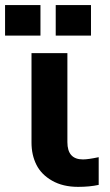

<svg xmlns="http://www.w3.org/2000/svg" viewBox="-78 -725 432 755"><path d="M45.9 -164.1V-516.1H187V-166Q187 -98.1 248 -98.1Q268.6 -98.1 310.1 -106.9V2Q274.9 9.8 229 9.8Q169.4 9.8 127 -14.4Q84.5 -38.6 65.2 -77.1Q45.9 -115.7 45.9 -164.1ZM81.1 -585H-58.1V-705.1H81.1ZM279.8 -585H141.1V-705.1H279.8Z"/></svg>

Font: LT Superior
Style: Bold
Weight: 400
Designer: Daniel Lyons
Foundry: LyonsType
Version: Version 1.000